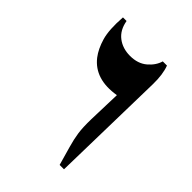

<svg xmlns="http://www.w3.org/2000/svg" viewBox="-170 -637 716 716"><g transform="rotate(45 188.5 -279.0)"><path d="M274 -1 253 -75Q244 -106 240 -133.5Q236 -161 237 -206L241 -336Q140 -319 90 -383Q70 -409 58.5 -448.5Q47 -488 52 -557H71Q78 -516 105.5 -495Q133 -474 172 -474Q213 -474 239 -496Q265 -518 273 -546H295Q308 -512 307 -460L297 -1Z"/></g></svg>

Font: Gulzar
Style: Regular
Weight: 400
Designer: Borna Izadpanah, Alice Savoie, Simon Cozens, Fiona Ross
Version: Version 1.000;[7b34f74]; ttfautohint (v1.8.4)